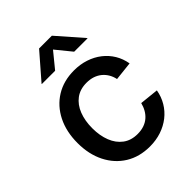

<svg xmlns="http://www.w3.org/2000/svg" viewBox="-215 -857 982 982"><g transform="rotate(-45 276.5 -366.0)"><path d="M289.1 11.7Q213.9 11.7 157.7 -22.9Q101.6 -57.6 70.3 -119.6Q39.1 -181.6 39.1 -262.7Q39.1 -344.7 70.3 -407Q101.6 -469.2 157.7 -503.9Q213.9 -538.6 289.1 -538.6Q333.5 -538.6 371.8 -525.9Q410.2 -513.2 439.9 -490Q469.7 -466.8 489.3 -434.6Q508.8 -402.3 515.6 -362.8L413.6 -351.6Q409.2 -373 398.7 -390.9Q388.2 -408.7 372.6 -421.6Q356.9 -434.6 336.2 -441.7Q315.4 -448.7 289.6 -448.7Q242.7 -448.7 210.7 -424.8Q178.7 -400.9 162.4 -358.9Q146 -316.9 146 -262.7Q146 -209.5 162.4 -167.7Q178.7 -126 210.7 -102.1Q242.7 -78.1 289.6 -78.1Q315.4 -78.1 336.2 -85.2Q356.9 -92.3 372.3 -105.5Q387.7 -118.7 398.2 -137Q408.7 -155.3 414.1 -177.2L516.6 -166.5Q509.8 -127 490.2 -94.2Q470.7 -61.5 440.7 -37.8Q410.6 -14.2 372.1 -1.2Q333.5 11.7 289.1 11.7ZM219.7 -605.5H123.5V-607.4L242.2 -744.1H334.5L454.1 -607.4V-605.5H357.4L288.6 -689.9Z"/></g></svg>

Font: Inter 24pt Medium
Style: Regular
Weight: 500
Designer: Rasmus Andersson
Foundry: rsms
Version: Version 4.001;git-66647c0bb